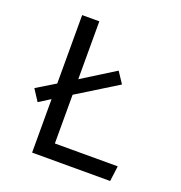

<svg xmlns="http://www.w3.org/2000/svg" viewBox="-125 -796 851 904"><g transform="rotate(20 300.0 -344.5)"><path d="M220 -77V-321L422 -446L385 -502L220 -399V-689H134V-346L40 -289L77 -232L134 -268V0H525L535 -77Z"/></g></svg>

Font: FiraMono Nerd Font
Style: Regular
Weight: 400
Designer: Carrois Corporate & Edenspiekermann AG
Foundry: Carrois Corporate GbR & Edenspiekermann AG
Version: Version 003.206;Nerd Fonts 3.3.0